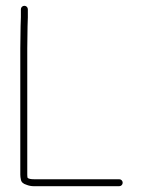

<svg xmlns="http://www.w3.org/2000/svg" viewBox="-20 -663 492 662"><path d="M50 -496V-61C50 -55 50.7 -49.3 52 -44C53.3 -35.3 59.7 -29.3 71 -26C79 -22.7 87.7 -21 97 -21H391C394.3 -21 397.2 -22.2 399.5 -24.5C401.8 -26.8 403 -29.7 403 -33C403 -36.3 401.8 -39.2 399.5 -41.5C397.2 -43.8 394.3 -45 391 -45H97C85.7 -45 78.3 -46.7 75 -50C74.3 -53.3 74 -57 74 -61V-496L75 -572C75.7 -584.7 76 -595 76 -603V-631C76 -634.3 74.8 -637.2 72.5 -639.5C70.2 -641.8 67.3 -643 64 -643C60.7 -643 57.8 -641.8 55.5 -639.5C53.2 -637.2 52 -634.3 52 -631V-603C52 -595 51.7 -585 51 -573Z"/></svg>

Font: Proton
Style: SeBd
Weight: 500
Version: Version 1.017